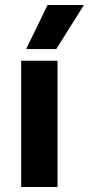

<svg xmlns="http://www.w3.org/2000/svg" viewBox="-20 -751 357 771"><path d="M206 -554H85L171 -731H317ZM211 0H65V-507H211Z"/></svg>

Font: Hind Madurai
Style: Bold
Weight: 700
Designer: Jyotish Sonowal
Foundry: Indian Type Foundry
Version: Version 0.702;PS 1.0;hotconv 1.0.81;makeotf.lib2.5.63406